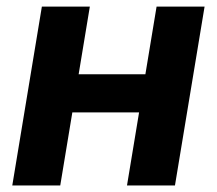

<svg xmlns="http://www.w3.org/2000/svg" viewBox="-20 -566 662 586"><path d="M464.3 -339.3 445.1 -222.9H159.8L179 -339.3ZM254.2 -545.9 163.9 0H17.5L107.8 -545.9ZM604.4 -545.9 514 0H367.6L457.9 -545.9Z"/></svg>

Font: Inter
Style: Italic
Weight: 400
Italic angle: -9.3988°
Designer: Rasmus Andersson
Foundry: rsms
Version: Version 4.001;git-66647c0bb